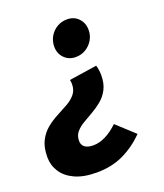

<svg xmlns="http://www.w3.org/2000/svg" viewBox="-169 -598 777 911"><g transform="rotate(-20 219.0 -142.5)"><path d="M162.8 223.2Q96.3 223.2 52.8 203Q9.3 182.9 -12.3 149.1Q-33.9 115.3 -33.9 75Q-33.9 25.3 -17.4 -7Q-0.9 -39.3 25.2 -60.5Q51.2 -81.6 80.5 -96.8Q109.7 -112 135.7 -126.7Q161.8 -141.3 178.3 -161.4Q194.8 -181.5 194.8 -211.3Q194.8 -216 194.3 -221.7Q193.8 -227.4 192.5 -233.1L332.4 -254.3Q336.1 -242.6 337.9 -229.6Q339.8 -216.5 339.8 -205.6Q339.8 -162.5 324.9 -133.7Q310 -104.8 286.5 -85.3Q263.1 -65.8 236.9 -51Q210.6 -36.1 187.2 -22.2Q163.7 -8.3 148.8 9.4Q133.9 27.2 133.9 53.5Q133.9 74.1 148.6 85.3Q163.3 96.4 191.6 96.4Q221.8 96.4 253.7 80.5Q285.5 64.6 316.6 34.8L406.1 117Q357.8 166.4 298.1 194.8Q238.4 223.2 162.8 223.2ZM276.6 -508.3Q312.4 -508.3 334.6 -484.9Q356.8 -461.5 356.8 -425.8Q356.8 -398.9 343.5 -376.4Q330.3 -353.9 307.6 -339.8Q284.9 -325.7 256.1 -325.7Q221.6 -325.7 198.9 -348.8Q176.2 -371.8 176.2 -406.9Q176.2 -434.4 189.4 -457.5Q202.7 -480.5 225.5 -494.4Q248.4 -508.3 276.6 -508.3Z"/></g></svg>

Font: Fira Sans Variable
Style: Italic
Weight: 397
Italic angle: -8°
Designer: Carrois Corporate & Edenspiekermann AG
Foundry: Carrois Corporate GbR & Edenspiekermann AG
Version: Version 4.202